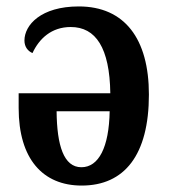

<svg xmlns="http://www.w3.org/2000/svg" viewBox="-20 -567 525 597"><path d="M234 10C367 10 443 -85 443 -273C443 -447 367 -547 225 -547C107 -547 56 -489 56 -441C56 -421 67 -408 81 -402C102 -447 140 -483 200 -483C278 -483 321 -418 323 -277H38V-231C38 -73 113 10 234 10ZM233 -47C178 -47 157 -115 156 -221H321C319 -109 287 -47 233 -47Z"/></svg>

Font: Noto Serif Condensed Semi
Style: Regular
Weight: 600
Width: 3
Designer: Monotype Design Team
Foundry: Monotype Imaging Inc.
Version: Version 1.002